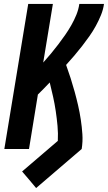

<svg xmlns="http://www.w3.org/2000/svg" viewBox="-20 -755 547 973"><path d="M163 198 128 156 92 114 273 -41Q275 -79 271.5 -117Q268 -155 262.5 -192Q257 -229 249 -265Q241 -301 232 -337L231 -336Q217 -321 202 -306Q187 -291 172 -276L127 0H2L123 -735H248L199 -438Q219 -460 238 -483Q257 -506 275 -529.5Q293 -553 310 -577.5Q327 -602 341.5 -627.5Q356 -653 367 -680Q378 -707 382 -735H507Q503 -706 491.5 -678Q480 -650 465.5 -623.5Q451 -597 433 -571.5Q415 -546 396 -521.5Q377 -497 356.5 -473Q336 -449 315 -426Q327 -393 338 -358.5Q349 -324 358.5 -289.5Q368 -255 376 -220Q384 -185 389.5 -148.5Q395 -112 397.5 -75Q400 -38 394 0Z"/></svg>

Font: Iosevka Term Curly Extrabold
Style: Italic
Weight: 800
Italic angle: -9°
Designer: Belleve Invis
Foundry: Belleve Invis
Version: Version 32.3.0